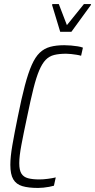

<svg xmlns="http://www.w3.org/2000/svg" viewBox="-20 -919 469 947"><path d="M168 8Q120 8 90 -1Q60 -10 45.5 -34.5Q31 -59 31 -106Q31 -145 41 -203Q51 -261 68 -344Q86 -434 102.5 -496.5Q119 -559 136.5 -598.5Q154 -638 176 -659Q198 -680 227.5 -688Q257 -696 297 -696Q313 -696 330.5 -694.5Q348 -693 363.5 -690.5Q379 -688 389 -684L380 -644Q370 -647 357 -649Q344 -651 331 -652.5Q318 -654 306 -654Q272 -654 247.5 -648Q223 -642 205.5 -624Q188 -606 173.5 -572Q159 -538 145 -482.5Q131 -427 114 -344Q96 -260 85.5 -204Q75 -148 75 -114Q75 -80 85.5 -63Q96 -46 118 -40Q140 -34 175 -34Q193 -34 216 -37Q239 -40 255 -44L246 -3Q236 0 222.5 2.5Q209 5 194.5 6.5Q180 8 168 8ZM277 -762 237 -894 238 -899H270L310 -795L394 -899H429L428 -894L332 -762Z"/></svg>

Font: Saira Condensed ExtraLight
Style: Italic
Weight: 250
Width: 3
Italic angle: -12°
Designer: Hector Gatti with collaboration of the Omnibus-Type team
Foundry: Omnibus-Type
Version: Version 1.101